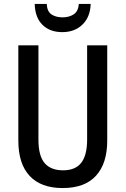

<svg xmlns="http://www.w3.org/2000/svg" viewBox="-20 -944 637 974"><path d="M524 -231Q524 -115 467 -52.5Q410 10 298 10Q188 10 130.5 -51.5Q73 -113 73 -231V-714H175V-236Q175 -153 206.5 -116.5Q238 -80 300 -80Q362 -80 392 -118Q422 -156 422 -237V-714H524ZM440 -924Q438 -858 398.5 -819.5Q359 -781 296 -781Q233 -781 195.5 -818Q158 -855 156 -924H217Q219 -886 241 -871Q263 -856 298 -856Q330 -856 353.5 -871Q377 -886 380 -924Z"/></svg>

Font: Noto Sans Malayalam Condensed Medium
Style: Regular
Weight: 500
Width: 3
Designer: Jelle Bosma - Monotype Design Team
Foundry: Monotype Imaging Inc.
Version: Version 2.104; ttfautohint (v1.8.4.7-5d5b)